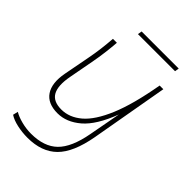

<svg xmlns="http://www.w3.org/2000/svg" viewBox="-245 -725 1032 1032"><g transform="rotate(45 270.5 -209.0)"><path d="M169 210Q129 210 90 201.5Q51 193 27 177L34 148Q57 162 93.5 171.5Q130 181 167 181Q266 181 319 129Q372 77 394 -43L428 -226Q381 -102 319.5 -49.5Q258 3 190 3Q115 3 83.5 -44Q52 -91 68 -176L96 -323Q105 -369 110 -410.5Q115 -452 118 -491H148Q145 -451 139.5 -408Q134 -365 126 -323L100 -184Q85 -105 106.5 -65.5Q128 -26 190 -26Q251 -26 304 -71Q357 -116 400 -218Q443 -320 473 -491H501L423 -49Q398 90 337 150Q276 210 169 210ZM199 -628H481L477 -604H195Z"/></g></svg>

Font: Livvic Thin
Style: Italic
Weight: 250
Italic angle: -10°
Designer: Jacques Le Bailly, Baron von Fonthausen
Version: Version 1.001; ttfautohint (v1.8.2)